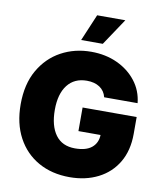

<svg xmlns="http://www.w3.org/2000/svg" viewBox="-101 -1035 956 1127"><g transform="rotate(10 377.0 -472.0)"><path d="M390.6 9.8Q284.7 9.8 204.3 -35.4Q124 -80.6 79.1 -164.1Q34.2 -247.6 34.2 -362.3Q34.2 -482.4 82.3 -566.2Q130.4 -649.9 210.9 -693.6Q291.5 -737.3 389.6 -737.3Q475.6 -737.3 544.9 -705.3Q614.3 -673.3 658 -616.9Q701.7 -560.5 709 -487.3H509.8Q500.5 -524.9 470.2 -545.2Q439.9 -565.4 393.6 -565.4Q319.3 -565.4 278.3 -512.7Q237.3 -460 237.3 -365.2Q237.3 -269.5 276.6 -215.8Q315.9 -162.1 392.6 -162.1Q458.5 -162.1 492.2 -189.9Q525.9 -217.8 527.3 -265.6H395.5V-406.2H717.8V-305.7Q717.8 -206.1 675.8 -135.5Q633.8 -64.9 559.8 -27.6Q485.8 9.8 390.6 9.8ZM318.4 -794.9 385.7 -954.1H553.7L447.3 -794.9Z"/></g></svg>

Font: Inter Black
Style: Regular
Weight: 900
Designer: Rasmus Andersson
Foundry: rsms
Version: Version 4.000;git-a52131595